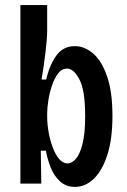

<svg xmlns="http://www.w3.org/2000/svg" viewBox="-20 -720 500 753"><path d="M274 13Q239 13 215.5 -8.5Q192 -30 179 -62.5Q166 -95 160 -129H140L142 0H60V-700H165V-601Q165 -570 158.5 -515.5Q152 -461 143 -408H161Q174 -464 200.5 -501.5Q227 -539 274 -539Q312 -539 345.5 -510Q379 -481 400 -420.5Q421 -360 421 -266Q421 -173 400.5 -111Q380 -49 347 -18Q314 13 274 13ZM245 -79Q261 -79 277 -96.5Q293 -114 303.5 -155Q314 -196 314 -264Q314 -366 291.5 -408.5Q269 -451 243 -451Q222 -451 207.5 -431.5Q193 -412 183.5 -383.5Q174 -355 169.5 -325.5Q165 -296 165 -276V-262Q165 -234 170.5 -202.5Q176 -171 186.5 -142.5Q197 -114 212 -96.5Q227 -79 245 -79Z"/></svg>

Font: Bricolage Grotesque 10pt Condensed Medium
Style: Regular
Weight: 500
Width: 3
Designer: Mathieu Triay
Foundry: Atelier Triay
Version: Version 1.000; ttfautohint (v1.8.4.7-5d5b);gftools[0.9.32]